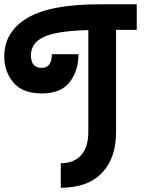

<svg xmlns="http://www.w3.org/2000/svg" viewBox="-65 -720 685 900"><path d="M479 -580V-100Q479 21 413 90.5Q347 160 220 160V45Q282 45 315.5 7Q349 -31 349 -100V-579Q199 -575 139.5 -546.5Q80 -518 80 -460Q80 -402 131 -402Q178 -402 178 -466H303Q303 -389 262 -335.5Q221 -282 131 -282Q41 -282 -2 -333Q-45 -384 -45 -456Q-45 -570 62 -635Q169 -700 404 -700H576V-580Z"/></svg>

Font: Cherry Swash
Style: Bold
Weight: 700
Designer: Kasatkina Nataliya
Foundry: Nataliya Kasatkina
Version: Version 1.001